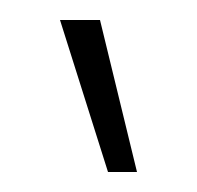

<svg xmlns="http://www.w3.org/2000/svg" viewBox="-20 -777 197 192"><path d="M88 -605 40 -757H80L117 -605Z"/></svg>

Font: Stick No Bills ExtraLight
Style: Regular
Weight: 200
Designer: Kosala Senevirathne, Siva Puranthara, Lasantha Premarathna, Tharique Azeez
Foundry: mooniak
Version: Version 2.000